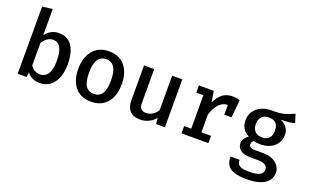

<svg xmlns="http://www.w3.org/2000/svg" viewBox="-101 -1262 3202 1988"><g transform="rotate(20 1500.0 -268.5)"><path d="M346 -542Q447 -542 495 -469Q543 -396 543 -265Q543 -141 487.5 -64Q432 13 332 13Q244 13 194 -52L188 0H89V-740L201 -753V-465Q228 -502 265.5 -522Q303 -542 346 -542ZM424 -264Q424 -364 396.5 -410Q369 -456 315 -456Q281 -456 251.5 -435Q222 -414 201 -380V-133Q241 -72 305 -72Q363 -72 393.5 -119.5Q424 -167 424 -264Z M1139 -265Q1139 -137 1076 -62Q1013 13 900 13Q786 13 723.5 -60.5Q661 -134 661 -264Q661 -390 724.5 -466Q788 -542 901 -542Q1015 -542 1077 -467.5Q1139 -393 1139 -265ZM779 -264Q779 -166 809 -119.5Q839 -73 900 -73Q961 -73 991 -120Q1021 -167 1021 -265Q1021 -362 991 -408.5Q961 -455 901 -455Q840 -455 809.5 -408Q779 -361 779 -264Z M1401 -159Q1401 -113 1419.5 -92.5Q1438 -72 1476 -72Q1512 -72 1545.5 -93Q1579 -114 1599 -146V-528H1711V0H1614L1607 -68Q1579 -29 1534 -8Q1489 13 1441 13Q1365 13 1327 -28Q1289 -69 1289 -145V-528H1401Z M2343 -528 2324 -333H2244V-441Q2189 -440 2148.5 -397Q2108 -354 2084 -276V-80H2190V0H1894V-80H1972V-448H1894V-528H2057L2077 -406Q2108 -474 2152.5 -507.5Q2197 -541 2263 -541Q2304 -541 2343 -528Z M2963 -502Q2934 -492 2897.5 -488.5Q2861 -485 2810 -485Q2858 -463 2882 -430Q2906 -397 2906 -350Q2906 -298 2880.5 -258Q2855 -218 2808 -195Q2761 -172 2697 -172Q2652 -172 2625 -181Q2614 -173 2608 -161.5Q2602 -150 2602 -137Q2602 -97 2667 -97H2759Q2815 -97 2859 -78Q2903 -59 2927.5 -25.5Q2952 8 2952 50Q2952 129 2884 172.5Q2816 216 2688 216Q2599 216 2547.5 197.5Q2496 179 2474.5 143.5Q2453 108 2453 52H2553Q2553 82 2564.5 99.5Q2576 117 2605 125.5Q2634 134 2689 134Q2769 134 2804 114.5Q2839 95 2839 57Q2839 25 2811.5 7.5Q2784 -10 2737 -10H2646Q2575 -10 2538.5 -39Q2502 -68 2502 -112Q2502 -139 2517 -164Q2532 -189 2560 -207Q2513 -232 2491.5 -267.5Q2470 -303 2470 -355Q2470 -410 2498 -452.5Q2526 -495 2576 -518.5Q2626 -542 2690 -542Q2776 -541 2826.5 -554Q2877 -567 2934 -595ZM2584 -355Q2584 -304 2611.5 -274.5Q2639 -245 2692 -245Q2742 -245 2768 -274Q2794 -303 2794 -357Q2794 -464 2691 -464Q2638 -464 2611 -434.5Q2584 -405 2584 -355Z"/></g></svg>

Font: Fira Mono Medium
Style: Regular
Weight: 500
Designer: Carrois Corporate & Edenspiekermann AG
Foundry: Carrois Corporate GbR & Edenspiekermann AG
Version: Version 3.206